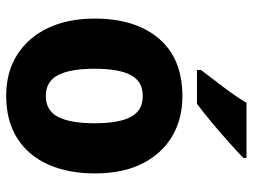

<svg xmlns="http://www.w3.org/2000/svg" viewBox="-118 -781 816 620"><g transform="rotate(90 290.0 -471.0)"><path d="M540 -369Q540 -284 511.5 -219.5Q483 -155 427 -119Q371 -83 289 -83Q212 -83 156 -119Q100 -155 70 -219Q40 -283 40 -369Q40 -500 104.5 -576Q169 -652 291 -652Q364 -652 420 -619Q476 -586 508 -523Q540 -460 540 -369ZM202 -368Q202 -290 222.5 -250.5Q243 -211 290 -211Q337 -211 357.5 -250.5Q378 -290 378 -369Q378 -447 357.5 -485.5Q337 -524 290 -524Q243 -524 222.5 -485.5Q202 -447 202 -368ZM490 -849Q472 -831 440.5 -803Q409 -775 375 -746.5Q341 -718 315 -699H206V-712Q231 -745 261.5 -785Q292 -825 312 -859H490Z"/></g></svg>

Font: Noto Sans Telugu UI SemiCondensed ExtraBold
Style: Regular
Weight: 800
Width: 4
Designer: Jelle Bosma - Monotype Design Team
Foundry: Monotype Imaging Inc.
Version: Version 2.005; ttfautohint (v1.8.4.7-5d5b)